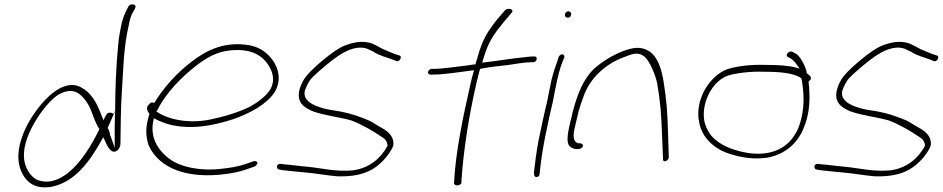

<svg xmlns="http://www.w3.org/2000/svg" viewBox="-20 -760 4257 867"><path d="M77 -134C54 -64 61 -11 83 28C102 62 139 97 215 83C323 60 389 -38 440 -129L446 -140L452 -129C461 -107 476 -73 497 -75C512 -77 524 -93 524 -114C525 -190 525 -272 531 -358C537 -447 538 -546 561 -644C565 -667 570 -685 577 -699L590 -722C595 -732 591 -738 582 -740C573 -742 562 -738 558 -727L547 -705C539 -688 532 -668 527 -643C522 -620 517 -593 514 -561C504 -461 500 -353 500 -260L499 -235C498 -197 497 -160 498 -126V-93L488 -121C485 -129 482 -137 479 -146L478 -147C475 -160 474 -172 466 -182L496 -250C494 -249 490 -247 490 -246C488 -249 485 -250 481 -251C465 -253 461 -245 454 -231L447 -217L442 -230C423 -280 401 -334 352 -362C285 -406 208 -339 167 -290C131 -247 97 -195 77 -134ZM88 -53C86 -107 112 -166 138 -210C164 -254 201 -302 238 -329C265 -346 300 -358 330 -341C357 -325 381 -289 391 -261L409 -215C415 -202 421 -187 429 -177L428 -175C394 -106 347 -27 290 18V19C249 50 204 73 147 52C114 35 89 -8 88 -53ZM238 -328V-329ZM496 -250C498 -251 499 -252 499 -252V-253C499 -255 500 -258 500 -260Z M649 -285C639 -272 646 -257 654 -247L655 -245L653 -240C636 -183 638 -149 650 -107C687 -19 791 45 971 29C1024 24 1060 16 1089 6L1130 -8C1133 -10 1137 -13 1140 -18C1148 -27 1136 -35 1125 -32L1085 -18C1058 -9 1023 -2 973 3C870 13 784 -10 738 -48C691 -86 656 -142 673 -217L675 -226C713 -206 754 -190 819 -187C899 -183 975 -203 1037 -223C1111 -250 1181 -287 1219 -342C1254 -399 1236 -452 1213 -486C1191 -516 1162 -544 1110 -555C995 -576 911 -533 842 -479C780 -432 716 -362 677 -295C665 -300 659 -297 650 -285ZM686 -256 693 -267C728 -339 802 -414 864 -462C912 -499 959 -528 1026 -533C1120 -541 1166 -505 1190 -469C1207 -444 1228 -400 1198 -352C1177 -322 1142 -297 1110 -279C1060 -254 996 -234 928 -220C828 -200 738 -222 690 -254ZM1219 -342Z M1237 -18C1225 -11 1232 3 1238 5L1253 8C1282 11 1322 16 1361 19C1407 23 1455 32 1501 36C1611 40 1669 10 1714 -39C1729 -55 1749 -82 1756 -103C1761 -149 1726 -171 1692 -189C1679 -196 1666 -206 1648 -215C1609 -232 1566 -247 1520 -256L1460 -266C1429 -272 1391 -286 1374 -301C1360 -314 1351 -328 1357 -353L1358 -354C1362 -366 1368 -379 1378 -395C1388 -411 1415 -434 1455 -468C1495 -501 1527 -522 1549 -531C1579 -544 1609 -550 1638 -540L1670 -525V-524C1693 -510 1724 -501 1751 -492L1770 -484C1785 -479 1797 -505 1785 -509L1763 -516C1751 -521 1740 -525 1729 -530C1701 -540 1684 -554 1659 -564C1619 -577 1580 -571 1536 -554C1511 -544 1477 -521 1433 -484C1390 -448 1364 -420 1354 -404C1343 -386 1336 -369 1332 -354C1320 -302 1346 -277 1391 -258C1442 -239 1510 -232 1567 -216C1619 -196 1668 -166 1702 -143C1719 -133 1728 -123 1730 -103L1729 -100C1699 -45 1648 -1 1575 9C1498 17 1432 -1 1369 -7C1331 -10 1293 -16 1263 -18H1262L1248 -20C1245 -20 1240 -20 1237 -18ZM1501 36H1502ZM1659 -564Z M1913 -436C1911 -429 1917 -423 1923 -423H1931C1986 -423 2049 -434 2120 -443L2119 -437C2114 -420 2109 -402 2105 -383C2071 -235 2037 -69 2031 56L2030 66C2031 83 2063 80 2064 63V53C2072 -74 2097 -236 2131 -383C2136 -404 2141 -426 2147 -446L2148 -449C2187 -457 2230 -462 2271 -466C2304 -471 2350 -479 2379 -479H2388C2396 -479 2401 -484 2403 -491C2405 -500 2402 -505 2394 -505H2385C2379 -505 2366 -504 2344 -501H2343C2295 -497 2221 -484 2157 -477L2159 -483C2161 -490 2163 -497 2165 -503C2188 -575 2209 -604 2255 -661L2291 -703C2304 -719 2272 -727 2260 -713L2223 -670C2178 -612 2159 -581 2137 -504V-503C2134 -494 2132 -485 2128 -474V-470C2116 -468 2099 -466 2086 -464C2032 -458 1979 -449 1936 -449H1929C1922 -449 1914 -442 1913 -436Z M2531 -695C2529 -687 2536 -680 2544 -680C2552 -680 2557 -685 2559 -693C2561 -701 2555 -709 2547 -709C2539 -709 2533 -704 2531 -695ZM2465 -373C2460 -350 2456 -326 2450 -299C2444 -272 2437 -246 2431 -216L2412 -126C2404 -86 2394 -12 2391 19L2392 30C2394 45 2417 42 2417 24L2418 14C2426 -77 2452 -197 2476 -299C2482 -325 2485 -350 2491 -374C2498 -412 2508 -450 2520 -481L2528 -500C2530 -503 2528 -507 2527 -510C2521 -521 2508 -512 2503 -504L2497 -484C2485 -452 2472 -413 2465 -373ZM2491 -371Z M2552 -195C2543 -155 2537 -115 2552 -100C2562 -91 2573 -87 2582 -87H2592C2601 -87 2610 -93 2612 -100C2614 -107 2607 -113 2598 -113H2589L2588 -114C2561 -126 2571 -164 2578 -195L2593 -258C2599 -279 2606 -301 2615 -324C2644 -408 2715 -473 2803 -504C2833 -516 2859 -526 2885 -508C2899 -499 2908 -484 2918 -465C2929 -443 2940 -417 2947 -387C2962 -301 2966 -249 2970 -139L2974 -42C2973 -22 2999 -34 3000 -49L2997 -146C2994 -258 2990 -308 2976 -395C2967 -447 2951 -503 2911 -529C2873 -552 2838 -546 2790 -528C2743 -509 2700 -482 2664 -451C2614 -404 2588 -336 2567 -258ZM2803 -504Z M3161 -352C3122 -279 3129 -209 3152 -163C3170 -127 3206 -92 3256 -72C3304 -54 3372 -37 3445 -48C3526 -63 3587 -115 3614 -195C3637 -254 3637 -317 3634 -364L3631 -391L3634 -394C3655 -411 3629 -423 3623 -430C3622 -438 3621 -444 3618 -450V-451C3609 -476 3591 -507 3574 -518H3573L3560 -525C3546 -535 3523 -513 3537 -503L3550 -496C3561 -491 3573 -475 3581 -464L3591 -450L3574 -455C3540 -464 3492 -467 3437 -467C3371 -469 3312 -462 3269 -449C3226 -436 3185 -396 3161 -352ZM3159 -224C3150 -306 3201 -398 3271 -420C3312 -431 3370 -438 3428 -436C3506 -436 3565 -430 3598 -407L3599 -406L3601 -395C3610 -341 3616 -269 3589 -193C3557 -104 3481 -52 3358 -69C3267 -84 3199 -122 3175 -174C3167 -189 3161 -205 3159 -224ZM3549 -496H3550ZM3639 -410Z M3664 -18C3652 -11 3659 3 3665 5L3680 8C3709 11 3749 16 3788 19C3834 23 3882 32 3928 36C4038 40 4096 10 4141 -39C4156 -55 4176 -82 4183 -103C4188 -149 4153 -171 4119 -189C4106 -196 4093 -206 4075 -215C4036 -232 3993 -247 3947 -256L3887 -266C3856 -272 3818 -286 3801 -301C3787 -314 3778 -328 3784 -353L3785 -354C3789 -366 3795 -379 3805 -395C3815 -411 3842 -434 3882 -468C3922 -501 3954 -522 3976 -531C4006 -544 4036 -550 4065 -540L4097 -525V-524C4120 -510 4151 -501 4178 -492L4197 -484C4212 -479 4224 -505 4212 -509L4190 -516C4178 -521 4167 -525 4156 -530C4128 -540 4111 -554 4086 -564C4046 -577 4007 -571 3963 -554C3938 -544 3904 -521 3860 -484C3817 -448 3791 -420 3781 -404C3770 -386 3763 -369 3759 -354C3747 -302 3773 -277 3818 -258C3869 -239 3937 -232 3994 -216C4046 -196 4095 -166 4129 -143C4146 -133 4155 -123 4157 -103L4156 -100C4126 -45 4075 -1 4002 9C3925 17 3859 -1 3796 -7C3758 -10 3720 -16 3690 -18H3689L3675 -20C3672 -20 3667 -20 3664 -18ZM3928 36H3929ZM4086 -564Z"/></svg>

Font: Stray Cat
Style: LtExtObl
Weight: 300
Version: Version 1.0